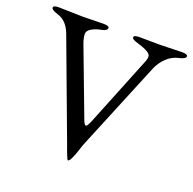

<svg xmlns="http://www.w3.org/2000/svg" viewBox="-119 -774 917 911"><g transform="rotate(20 339.0 -319.0)"><path d="M28.8 -652.8 150.9 -649.9 252.9 -651.9Q281.7 -651.9 282.2 -641.1Q282.2 -627 253.9 -621.6Q225.6 -616.2 205.6 -604.5Q186 -592.8 186 -576.2Q186 -559.6 194.8 -533.2L321.8 -196.8Q331.5 -168.9 339.8 -168.9Q345.7 -168.9 357.9 -196.8L499 -546.9Q506.8 -563 506.8 -579.1Q506.8 -600.1 439.9 -620.1Q406.7 -628.9 407.2 -640.1Q407.2 -650.9 436 -650.9L535.2 -649.9L648.9 -652.8Q677.7 -652.8 678.2 -642.1Q678.2 -628.9 644.5 -621.6Q610.8 -614.3 585.4 -589.8Q560.1 -565.4 546.9 -535.2L358.9 -79.1Q357.9 -77.1 354 -64.5Q329.6 14.2 315.9 15.1Q311 15.1 286.1 -56.2L103 -546.9Q81.1 -606 33.2 -620.1Q0 -629.9 0 -641.6Q0 -653.3 28.8 -652.8Z"/></g></svg>

Font: EBGaramond
Style: Regular
Weight: 400
Version: Version 000.012g